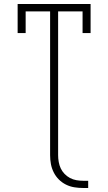

<svg xmlns="http://www.w3.org/2000/svg" viewBox="-20 -755 540 958"><path d="M420 183H395Q373 183 351 179.5Q329 176 309 166Q289 156 273.5 140.5Q258 125 248 105Q238 85 234 63.5Q230 42 230 19V-698H108V-590H68V-735H432V-590H392V-698H270V19Q270 36 273 53Q276 70 283 85Q290 100 302 112.5Q314 125 329 133Q344 141 361 144Q378 147 395 147H420Z"/></svg>

Font: Iosevka Curly Slab Extralight
Style: Regular
Weight: 200
Monospace: yes
Designer: Belleve Invis
Foundry: Belleve Invis
Version: Version 22.1.2; ttfautohint (v1.8.4)